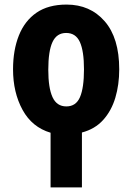

<svg xmlns="http://www.w3.org/2000/svg" viewBox="-20 -579 579 839"><path d="M201 240V1Q120 -23 78.5 -99Q37 -175 37 -276Q37 -360 62.5 -424Q88 -488 139.5 -523.5Q191 -559 271 -559Q374 -559 437.5 -486Q501 -413 501 -276Q501 -209 484 -152Q467 -95 431 -55Q395 -15 338 0V240ZM270 -114Q312 -114 329.5 -154.5Q347 -195 347 -276Q347 -356 329 -395.5Q311 -435 269 -435Q228 -435 209.5 -395.5Q191 -356 191 -274Q191 -195 209.5 -154.5Q228 -114 270 -114Z"/></svg>

Font: Noto Sans Condensed ExtraBold
Style: Regular
Weight: 800
Width: 3
Designer: Monotype Design Team
Foundry: Monotype Imaging Inc.
Version: Version 2.013; ttfautohint (v1.8.4.7-5d5b)